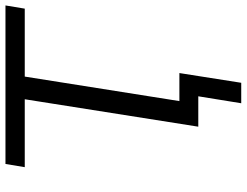

<svg xmlns="http://www.w3.org/2000/svg" viewBox="-120 -625 902 702"><g transform="rotate(-90 331.0 -274.0)"><path d="M304.5 157 329.9 0H218.8L319.1 -634.5H70.8L82.5 -705H662.1L650.4 -634.5H402L312.4 -69.1H414.9L379.3 157Z"/></g></svg>

Font: Mulish ExtraLight
Style: Italic
Weight: 200
Italic angle: -9°
Designer: Vernon Adams
Foundry: Vernon Adams
Version: Version 3.603